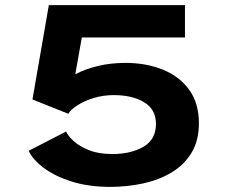

<svg xmlns="http://www.w3.org/2000/svg" viewBox="-20 -720 915 751"><path d="M247 -275 107 -331 171 -700H703.5V-573.5H300L274.5 -429.5Q314.5 -450.5 364.2 -462.2Q414 -474 470.5 -474Q552 -474 617.2 -447.5Q682.5 -421 720.2 -368.5Q758 -316 758 -238Q758 -170 729.2 -122.5Q700.5 -75 651.2 -45.5Q602 -16 539.8 -2.5Q477.5 11 411 11Q328 11 262.5 -9.2Q197 -29.5 153.2 -61.8Q109.5 -94 92 -130L238.5 -205.5Q246 -188.5 268.2 -168Q290.5 -147.5 328.2 -132.5Q366 -117.5 420 -117.5Q491.5 -117.5 540.8 -145.8Q590 -174 590 -235Q590 -292.5 543.5 -320.2Q497 -348 425 -348Q384 -348 347 -336.8Q310 -325.5 283.5 -308.5Q257 -291.5 247 -275Z"/></svg>

Font: Trispace SemiExpanded
Style: Bold
Weight: 700
Width: 6
Designer: Tyler Finck
Foundry: Etcetera Type Company
Version: Version 1.210; ttfautohint (v1.8.3)